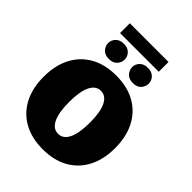

<svg xmlns="http://www.w3.org/2000/svg" viewBox="-315 -1310 1484 1484"><g transform="rotate(45 426.5 -568.5)"><path d="M426.3 14.2Q305.7 14.2 218 -34.4Q130.4 -83 83 -173.3Q35.6 -263.7 35.6 -387.7Q35.6 -512.7 83 -603.3Q130.4 -693.8 218 -742.7Q305.7 -791.5 426.3 -791.5Q547.4 -791.5 634.8 -742.7Q722.2 -693.8 769.5 -603.3Q816.9 -512.7 816.9 -387.7Q816.9 -263.7 769.5 -173.3Q722.2 -83 634.8 -34.4Q547.4 14.2 426.3 14.2ZM426.3 -154.3Q481 -154.3 510.3 -213.9Q539.6 -273.4 539.6 -389.2Q539.6 -504.9 510.3 -564.5Q481 -624 426.3 -624Q371.6 -624 342.3 -564.5Q313 -504.9 313 -389.2Q313 -273.4 342.3 -213.9Q371.6 -154.3 426.3 -154.3ZM214.8 -1043.9V-1150.9H637.7V-1043.9ZM295.4 -840.8Q251 -840.8 227.5 -866.5Q204.1 -892.1 204.1 -925.3Q204.1 -957.5 228 -982.2Q252 -1006.8 294.9 -1006.8Q337.4 -1006.8 361.3 -982.2Q385.3 -957.5 385.3 -924.3Q385.3 -892.1 362.3 -866.5Q339.4 -840.8 295.4 -840.8ZM558.1 -840.3Q513.7 -840.3 490.2 -866Q466.8 -891.6 466.8 -924.8Q466.8 -957.5 490.7 -981.9Q514.6 -1006.3 557.6 -1006.3Q600.6 -1006.3 624.5 -981.7Q648.4 -957 648.4 -923.8Q648.4 -891.6 625.5 -866Q602.5 -840.3 558.1 -840.3Z"/></g></svg>

Font: Bevan
Style: Regular
Weight: 400
Designer: Vernon Adams
Foundry: Vernon Adams
Version: Version 2.100; ttfautohint (v1.8.3)